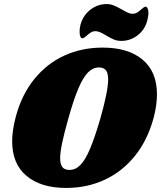

<svg xmlns="http://www.w3.org/2000/svg" viewBox="-20 -916 795 948"><path d="M755 -450Q755 -397 739 -336Q709 -224 646 -146Q583 -68 496 -28Q409 12 307 12Q182 12 111 -47.5Q40 -107 40 -219Q40 -270 57 -336Q86 -447 148.5 -524.5Q211 -602 297.5 -641.5Q384 -681 487 -681Q613 -681 684 -621.5Q755 -562 755 -450ZM317 -329Q277 -189 277 -136Q277 -105 288 -91Q299 -77 323 -77Q353 -77 377 -101.5Q401 -126 424 -180Q447 -234 475 -329Q514 -467 514 -523Q514 -555 503 -569Q492 -583 469 -583Q439 -583 415 -559Q391 -535 367.5 -480.5Q344 -426 317 -329ZM502 -742Q499 -744 488 -750Q477 -756 468 -759Q459 -762 452 -762Q439 -762 429 -756Q419 -750 407 -739Q405 -737 398.5 -732Q392 -727 387 -727Q380 -727 376.5 -736Q373 -745 373 -760Q373 -776 377 -792Q389 -839 425.5 -867.5Q462 -896 507 -896Q525 -896 542 -889Q559 -882 582 -869Q601 -858 612 -853Q623 -848 634 -848Q647 -848 657 -854Q667 -860 679 -871Q681 -873 687.5 -878Q694 -883 699 -883Q705 -883 709 -874Q713 -865 713 -852Q713 -838 708 -818Q697 -771 660.5 -742.5Q624 -714 579 -714Q559 -714 542 -721Q525 -728 502 -742Z"/></svg>

Font: Shrikhand
Style: Regular
Weight: 400
Italic angle: -14°
Version: Version 1.000;PS 1.000;hotconv 1.0.88;makeotf.lib2.5.647800